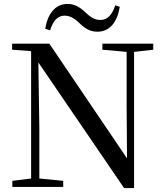

<svg xmlns="http://www.w3.org/2000/svg" viewBox="-20 -955 841 981"><path d="M211 -808 236 -800C251 -848 274 -875 310 -875C345 -875 369 -853 392 -831C414 -811 438 -793 478 -793C540 -793 579 -841 592 -920L569 -928C553 -880 530 -853 493 -853C458 -853 435 -874 412 -896C389 -916 364 -935 325 -935C264 -935 224 -887 211 -808ZM614 6H665V-690L763 -701V-732H503V-701L627 -690V-411L629 -146L232 -732H42V-701L136 -694L139 -690V-43L43 -31V0H303V-31L181 -43V-302L176 -636Z"/></svg>

Font: Noto Serif CJK SC Medium
Style: Regular
Weight: 500
Designer: Ryoko NISHIZUKA 西塚涼子 (kana & ideographs); Frank Grießhammer (Latin, Greek & Cyrillic); Wenlong ZHANG 张文龙 (bopomofo); San
Foundry: Adobe
Version: Version 2.001;hotconv 1.1.0;makeotfexe 2.6.0